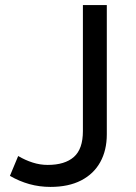

<svg xmlns="http://www.w3.org/2000/svg" viewBox="-20 -720 533 755"><path d="M178.5 15Q135 15 95 3.8Q55 -7.5 19 -28.5L51.5 -106.5Q79.5 -90 108.5 -80.8Q137.5 -71.5 167.5 -71.5Q235 -71.5 270.5 -102.8Q306 -134 306 -204.5V-700H400V-192Q400 -129 374.2 -82.5Q348.5 -36 299 -10.5Q249.5 15 178.5 15Z"/></svg>

Font: Geologica Roman Light
Style: Regular
Weight: 300
Designer: Sindre Bremnes, Frode Helland
Foundry: Monokrom Skriftforlag AS
Version: Version 1.010;gftools[0.9.28]